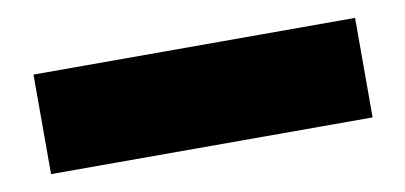

<svg xmlns="http://www.w3.org/2000/svg" viewBox="-33 -228 642 304"><g transform="rotate(-10 288.5 -76.0)"><path d="M30 -156H547V4H30Z"/></g></svg>

Font: Lineal Heavy
Style: Regular
Weight: 900
Designer: Created by Frank Adebiaye with contributions from Anton Moglia & Ariel Martín Pérez
Created by Frank ADEBIAYE with FontF
Foundry: Velvetyne Type Foundry
Version: Version 2.000